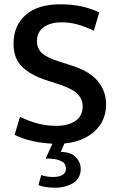

<svg xmlns="http://www.w3.org/2000/svg" viewBox="-20 -660 555 894"><path d="M262 -640Q365 -640 442 -602L417 -517Q375 -537 339.5 -546.5Q304 -556 268 -556Q214 -556 183 -533Q152 -510 152 -469Q152 -433 176 -412Q200 -391 254 -374L316 -354Q398 -328 436 -281.5Q474 -235 474 -174Q474 -136 460.5 -104.5Q447 -73 421.5 -49.5Q396 -26 360.5 -11Q325 4 280 8L263 47Q313 49 334.5 73Q356 97 356 126Q356 169 321.5 191.5Q287 214 235 214Q212 214 191.5 210.5Q171 207 159 202L172 155Q197 164 226 164Q287 164 287 125Q287 116 283.5 107.5Q280 99 269.5 92.5Q259 86 241 82Q223 78 193 78L224 9Q179 7 134.5 -2.5Q90 -12 48 -32L73 -116Q116 -95 157 -84.5Q198 -74 243 -74Q297 -74 331 -97Q365 -120 365 -165Q365 -197 341.5 -222Q318 -247 250 -269L191 -288Q122 -311 82.5 -349.5Q43 -388 43 -457Q43 -540 99 -590Q155 -640 262 -640Z"/></svg>

Font: Mukta Medium
Style: Regular
Weight: 500
Designer: Girish Dalvi and Yashodeep Gholap
Foundry: Ek Type
Version: Version 2.538;PS 1.002;hotconv 16.6.51;makeotf.lib2.5.65220;